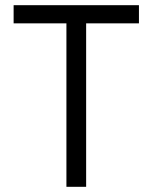

<svg xmlns="http://www.w3.org/2000/svg" viewBox="-20 -720 588 740"><path d="M236 0V-630H32.5V-700H515.5V-630H312V0Z"/></svg>

Font: Geologica ExtraLight
Style: Regular
Weight: 200
Designer: Sindre Bremnes, Frode Helland
Foundry: Monokrom Skriftforlag AS
Version: Version 1.010; ttfautohint (v1.8.4.7-5d5b);gftools[0.9.28]